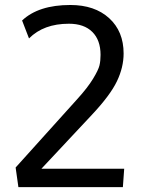

<svg xmlns="http://www.w3.org/2000/svg" viewBox="-20 -765 585 785"><path d="M55.2 0 43.9 -80.1 296.4 -360.4Q338.4 -406.7 360.4 -442.9Q382.3 -479 386.7 -497.6Q391.1 -516.1 391.1 -540.5Q391.1 -601.1 357.4 -634.5Q323.7 -668 261.7 -668Q158.2 -668 98.6 -607.9L70.3 -681.2Q137.7 -744.6 267.6 -744.6Q367.2 -744.6 426.3 -690.7Q485.4 -636.7 485.4 -546.4Q485.4 -489.7 458 -432.6Q430.7 -375.5 355.5 -295.4L149.4 -75.2H487.8L482.4 0Z"/></svg>

Font: Oxygen
Style: Normal
Weight: 400
Designer: Vernon Adams
Foundry: Vernon Adams
Version: Version Release 0.2.2 webfont; ttfautohint (v0.8.52-bc40) -l